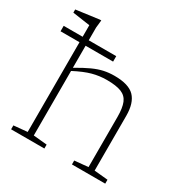

<svg xmlns="http://www.w3.org/2000/svg" viewBox="-169 -882 989 1022"><g transform="rotate(30 325.0 -371.0)"><path d="M241.5 0H37V-24L120.5 -32V-583.5H4V-617H120.5V-688L13.5 -703.5V-723L154.5 -742H163L158 -695.5V-617H327V-583.5H158V-448Q207 -477 242.2 -493Q277.5 -509 307.8 -515.5Q338 -522 372 -522Q460 -522 496 -484.5Q532 -447 532 -368.5V-32L615.5 -24V0H411V-24L494.5 -32V-340Q494.5 -395 481.8 -426Q469 -457 437.2 -469.8Q405.5 -482.5 348 -482.5Q302.5 -482.5 259.5 -470.8Q216.5 -459 158 -428.5V-32L241.5 -24Z"/></g></svg>

Font: Newsreader 6pt ExtraLight
Style: Regular
Weight: 275
Designer: Hugues Gentile
Foundry: Production Type
Version: Version 1.003; ttfautohint (v1.8.3)